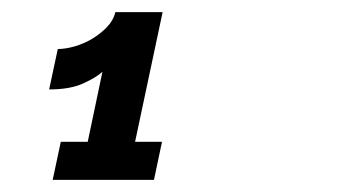

<svg xmlns="http://www.w3.org/2000/svg" viewBox="-20 -657 586 313"><path d="M231 -363.8H65.9L79.1 -425.8H123L147 -540Q137.2 -530.8 115.7 -521Q94.2 -511.2 60.1 -511.2L74.2 -577.1Q86.9 -577.1 102.1 -581.5Q117.2 -585.9 130.6 -594Q144 -602.1 154.5 -613Q165 -624 168 -637.2H245.1L200.2 -425.8H244.1Z"/></svg>

Font: Anonymous Pro
Style: Bold Italic
Weight: 700
Italic angle: -12°
Monospace: yes
Designer: Mark Simonson
Version: Version 1.003